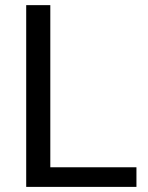

<svg xmlns="http://www.w3.org/2000/svg" viewBox="-20 -731 578 751"><path d="M176.8 -76.7H513.7V0H82.5V-710.9H176.8Z"/></svg>

Font: TypoPRO Roboto
Style: Regular
Weight: 400
Designer: Google
Version: Version 2.136; 2016